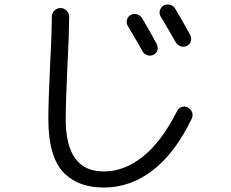

<svg xmlns="http://www.w3.org/2000/svg" viewBox="-20 -796 1040 863"><path d="M619.1 -713.9Q669.9 -627 684.6 -597.7Q691.4 -584 687.5 -570.3Q683.6 -556.6 669.9 -549.8Q657.2 -543 642.1 -547.9Q627 -552.7 620.1 -566.4Q608.4 -588.9 553.7 -680.7Q546.9 -693.4 550.8 -707.5Q554.7 -721.7 567.9 -729Q581.1 -736.3 596.2 -731.4Q611.3 -726.6 619.1 -713.9ZM767.6 -756.8Q798.8 -705.1 835 -638.7Q841.8 -625 837.9 -610.8Q834 -596.7 820.3 -589.8Q807.6 -583 792.5 -587.9Q777.3 -592.8 769.5 -606.4Q746.1 -648.4 702.1 -721.7Q694.3 -734.4 698.7 -749Q703.1 -763.7 715.8 -771.5Q729.5 -778.3 744.6 -774.4Q759.8 -770.5 767.6 -756.8ZM447.3 46.9Q392.6 46.9 349.1 32.2Q305.7 17.6 270.5 -15.6Q235.4 -48.8 216.3 -110.4Q197.3 -171.9 197.3 -259.8Q197.3 -335.9 205.1 -502Q211.9 -620.1 212.9 -720.7Q212.9 -737.3 224.6 -748.5Q236.3 -759.8 252 -759.8Q267.6 -759.8 279.3 -748.5Q291 -737.3 291 -720.7Q290 -622.1 283.2 -503.9Q275.4 -337.9 275.4 -259.8Q275.4 -24.4 447.3 -25.4Q539.1 -25.4 623 -92.8Q707 -160.2 775.4 -295.9Q782.2 -309.6 795.9 -314.9Q809.6 -320.3 823.7 -313Q837.9 -305.7 843.3 -291.5Q848.6 -277.3 841.8 -262.7Q767.6 -108.4 667 -30.8Q566.4 46.9 447.3 46.9Z"/></svg>

Font: Rounded-X Mgen+ 2m regular
Style: Regular
Weight: 400
Designer: [Source Han Sans]
Ryoko NISHIZUKA  (kana & ideographs); Paul D. Hunt (Latin, Greek & Cyrillic); Wenlong ZHANG  (bopomofo
Version: Version 1.059.20150602